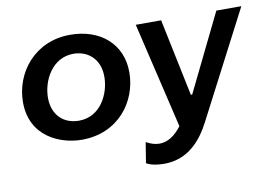

<svg xmlns="http://www.w3.org/2000/svg" viewBox="-77 -652 1375 976"><g transform="rotate(-10 610.5 -163.5)"><path d="M306 8C493 8 602 -136 602 -289C602 -435 493 -528 338 -528C156 -528 43 -385 43 -231C43 -54 194 8 306 8ZM308 -90C225 -90 172 -146 172 -232C172 -319 227 -430 338 -430C407 -430 473 -385 473 -288C473 -201 420 -90 308 -90ZM696 201C822 201 892 114 936 29L1221 -520H1092L897 -121H890L807 -520H676L805 26C771 71 733 96 691 96C666 96 645 88 622 76L605 182C630 197 669 201 696 201Z"/></g></svg>

Font: Fixel Display 20240404 SemiBold
Style: Italic
Weight: 600
Italic angle: -10°
Designer: AlfaBravo + MacPaw
Foundry: Kyrylo Tkachov, Marchela Mozhyna, Serhii Makarenko, Maria Weinstein, Zakhar Kryvoshyya
Version: Version 1.211;Glyphs 3.2 (3225)